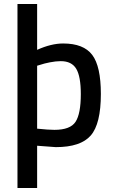

<svg xmlns="http://www.w3.org/2000/svg" viewBox="-20 -730 574 967"><path d="M254 -76Q334 -76 360.5 -116.5Q387 -157 387 -256Q387 -345 364 -383.5Q341 -422 286 -422Q261 -422 231 -416Q201 -410 184 -404L167 -399V-82Q224 -76 254 -76ZM298 -511Q401 -511 444.5 -453.5Q488 -396 488 -257Q488 -106 437 -47.5Q386 11 261 11L167 4V217H68V-710H167V-479Q238 -511 298 -511Z"/></svg>

Font: TitilliumText
Style: Medium
Weight: 500
Designer: Accademia di Belle Arti di Urbino and others
Foundry: Accademia di Belle Arti di Urbino and others.
Version: Version 60.001